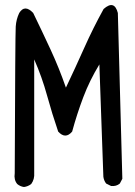

<svg xmlns="http://www.w3.org/2000/svg" viewBox="-20 -743 540 769"><path d="M76 6Q61 4 49 -6Q35 -23 39 -49Q41 -607 43 -636.5Q45 -666 57 -691Q79 -727 113 -691Q148 -619 182.5 -544.5Q217 -470 244 -392Q282 -472 317.5 -551.5Q353 -631 395 -707Q438 -745 452 -691L470 -27L460 -8Q446 4 425 2L405 -8Q396 -20 394 -35L378 -485Q339 -421 313.5 -353.5Q288 -286 269 -216Q242 -184 213 -216Q189 -286 168.5 -360.5Q148 -435 117 -505V-51Q119 -25 105 -6Q92 4 76 6Z"/></svg>

Font: Kosefont JP
Style: Regular
Weight: 400
Designer: Nozomi Seto 瀬戸のぞみ
Version: Version 3.00;June 19, 2020